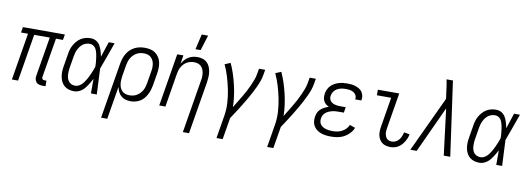

<svg xmlns="http://www.w3.org/2000/svg" viewBox="-69 -1201 5138 1866"><g transform="rotate(10 2500.0 -268.0)"><path d="M389 8H360Q342 8 325.5 3.5Q309 -1 298 -13Q287 -25 283.5 -42Q280 -59 283 -77L348 -465H194L117 0H56L133 -465H64L73 -520H487L478 -465H409L344 -77Q343 -71 344 -65Q345 -59 348.5 -55Q352 -51 357.5 -49Q363 -47 369 -47H389Z M672 8Q645 8 619.5 1Q594 -6 574.5 -22.5Q555 -39 543.5 -62Q532 -85 527.5 -110.5Q523 -136 524 -163Q525 -190 530 -218L550 -338Q553 -361 560 -384.5Q567 -408 579.5 -430Q592 -452 609.5 -471.5Q627 -491 648.5 -504Q670 -517 694.5 -522.5Q719 -528 742 -528Q762 -528 780 -521.5Q798 -515 812 -502.5Q826 -490 835 -474Q844 -458 850.5 -440.5Q857 -423 861.5 -405Q866 -387 870 -368Q882 -406 895 -444Q908 -482 920 -520H978Q954 -453 930.5 -386.5Q907 -320 882 -254Q886 -191 888 -127Q890 -63 894 0H836Q836 -36 836 -72Q836 -108 836 -144Q827 -127 817.5 -110Q808 -93 797 -76.5Q786 -60 773 -44.5Q760 -29 744 -17.5Q728 -6 709 1Q690 8 672 8ZM672 -47Q689 -47 705.5 -55Q722 -63 735 -76Q748 -89 758 -104Q768 -119 777.5 -134.5Q787 -150 794 -166Q801 -182 808 -198Q815 -214 821.5 -230.5Q828 -247 833 -263Q833 -279 832 -295Q831 -311 829 -327Q827 -343 825 -358.5Q823 -374 819.5 -389Q816 -404 810.5 -419Q805 -434 796 -446Q787 -458 773 -465.5Q759 -473 742 -473Q725 -473 707.5 -468Q690 -463 675.5 -452.5Q661 -442 649.5 -427Q638 -412 630 -396Q622 -380 617 -363Q612 -346 609 -329L589 -209Q586 -190 585 -172Q584 -154 585.5 -136Q587 -118 593 -101.5Q599 -85 610 -72.5Q621 -60 637 -53.5Q653 -47 672 -47Z M974 215 1066 -338Q1070 -362 1078 -386.5Q1086 -411 1099.5 -434Q1113 -457 1132.5 -475.5Q1152 -494 1175.5 -506Q1199 -518 1225 -523Q1251 -528 1275 -528Q1304 -528 1331 -522Q1358 -516 1379.5 -500.5Q1401 -485 1415.5 -462.5Q1430 -440 1436 -413.5Q1442 -387 1441.5 -359Q1441 -331 1436 -302L1416 -182Q1412 -159 1405 -136Q1398 -113 1386.5 -91Q1375 -69 1359 -49.5Q1343 -30 1321.5 -17Q1300 -4 1276 2Q1252 8 1229 8Q1202 8 1177.5 1Q1153 -6 1134 -22.5Q1115 -39 1104.5 -61.5Q1094 -84 1089 -109L1035 215ZM1206 -47Q1224 -47 1243 -51Q1262 -55 1278.5 -65Q1295 -75 1309 -89Q1323 -103 1332.5 -120Q1342 -137 1347.5 -155Q1353 -173 1356 -191L1376 -311Q1380 -331 1380.5 -350Q1381 -369 1378 -387.5Q1375 -406 1366.5 -422.5Q1358 -439 1344.5 -451Q1331 -463 1313 -468Q1295 -473 1275 -473Q1257 -473 1238.5 -469Q1220 -465 1203 -455Q1186 -445 1172.5 -431Q1159 -417 1149 -400Q1139 -383 1133.5 -365Q1128 -347 1125 -329L1106 -215Q1103 -195 1102.5 -175.5Q1102 -156 1104.5 -137Q1107 -118 1115 -101Q1123 -84 1136 -71.5Q1149 -59 1167.5 -53Q1186 -47 1206 -47Z M1781 215 1868 -311Q1872 -331 1872.5 -350Q1873 -369 1870 -387Q1867 -405 1859.5 -421.5Q1852 -438 1839 -450Q1826 -462 1808.5 -467.5Q1791 -473 1771 -473Q1754 -473 1736.5 -469Q1719 -465 1702.5 -456Q1686 -447 1672.5 -433.5Q1659 -420 1649.5 -403.5Q1640 -387 1634.5 -370Q1629 -353 1626 -335L1571 0H1510L1596 -520H1657L1643 -435Q1654 -455 1670 -473.5Q1686 -492 1706.5 -504.5Q1727 -517 1749.5 -522.5Q1772 -528 1794 -528Q1821 -528 1846 -520.5Q1871 -513 1889 -496Q1907 -479 1917 -456Q1927 -433 1931 -407.5Q1935 -382 1933.5 -355.5Q1932 -329 1928 -302L1842 215ZM1762 -600 1797 -751H1860L1813 -600Z M2113 215 2150 -9Q2161 -75 2157 -140Q2153 -205 2140.5 -267Q2128 -329 2110 -389Q2092 -449 2066 -505L2122 -528Q2144 -480 2160.5 -429Q2177 -378 2189.5 -325.5Q2202 -273 2209.5 -218.5Q2217 -164 2218 -109Q2235 -137 2253 -166Q2271 -195 2288.5 -224.5Q2306 -254 2322 -283.5Q2338 -313 2351.5 -343.5Q2365 -374 2377 -405Q2389 -436 2394 -468L2403 -520H2464L2455 -468Q2450 -437 2439 -406Q2428 -375 2414 -345Q2400 -315 2384.5 -285.5Q2369 -256 2352.5 -227Q2336 -198 2318.5 -169.5Q2301 -141 2283.5 -112.5Q2266 -84 2247 -56Q2228 -28 2210 0L2174 215Z M2613 215 2650 -9Q2661 -75 2657 -140Q2653 -205 2640.5 -267Q2628 -329 2610 -389Q2592 -449 2566 -505L2622 -528Q2644 -480 2660.5 -429Q2677 -378 2689.5 -325.5Q2702 -273 2709.5 -218.5Q2717 -164 2718 -109Q2735 -137 2753 -166Q2771 -195 2788.5 -224.5Q2806 -254 2822 -283.5Q2838 -313 2851.5 -343.5Q2865 -374 2877 -405Q2889 -436 2894 -468L2903 -520H2964L2955 -468Q2950 -437 2939 -406Q2928 -375 2914 -345Q2900 -315 2884.5 -285.5Q2869 -256 2852.5 -227Q2836 -198 2818.5 -169.5Q2801 -141 2783.5 -112.5Q2766 -84 2747 -56Q2728 -28 2710 0L2674 215Z M3206 8Q3180 8 3155.5 5Q3131 2 3108 -6Q3085 -14 3066 -28Q3047 -42 3034.5 -62Q3022 -82 3019 -107Q3016 -132 3020 -157Q3023 -178 3032.5 -198Q3042 -218 3059 -232.5Q3076 -247 3095.5 -257Q3115 -267 3136 -273Q3119 -281 3105 -292.5Q3091 -304 3083 -320.5Q3075 -337 3073.5 -356Q3072 -375 3075 -395Q3078 -415 3087.5 -435.5Q3097 -456 3112.5 -472Q3128 -488 3147.5 -499Q3167 -510 3187.5 -516.5Q3208 -523 3229 -525.5Q3250 -528 3271 -528Q3292 -528 3313 -526Q3334 -524 3354 -517.5Q3374 -511 3391.5 -500.5Q3409 -490 3420.5 -474Q3432 -458 3436.5 -437.5Q3441 -417 3437 -396L3436 -389H3375L3376 -393Q3379 -414 3369.5 -431Q3360 -448 3343.5 -457.5Q3327 -467 3307 -470Q3287 -473 3267 -473Q3246 -473 3225 -469Q3204 -465 3184.5 -454.5Q3165 -444 3151.5 -425Q3138 -406 3135 -386Q3132 -372 3134.5 -358Q3137 -344 3144.5 -333.5Q3152 -323 3163.5 -316Q3175 -309 3188 -305Q3201 -301 3215 -299.5Q3229 -298 3243 -298H3298L3289 -243H3234Q3218 -243 3202 -241.5Q3186 -240 3170.5 -236Q3155 -232 3139.5 -225Q3124 -218 3111 -207Q3098 -196 3090 -181Q3082 -166 3080 -150Q3077 -133 3080 -117Q3083 -101 3092.5 -88.5Q3102 -76 3116 -68Q3130 -60 3145 -55.5Q3160 -51 3176.5 -49Q3193 -47 3210 -47Q3233 -47 3256.5 -51Q3280 -55 3301.5 -66Q3323 -77 3341 -95Q3359 -113 3368 -136L3422 -116Q3410 -85 3385.5 -59.5Q3361 -34 3331.5 -18.5Q3302 -3 3269.5 2.5Q3237 8 3206 8Z M3791 8Q3769 8 3747.5 2.5Q3726 -3 3709.5 -15.5Q3693 -28 3682.5 -46.5Q3672 -65 3667.5 -86Q3663 -107 3664 -129.5Q3665 -152 3669 -174L3717 -465H3576V-520H3787L3728 -165Q3726 -151 3725 -137Q3724 -123 3726.5 -110Q3729 -97 3734 -85Q3739 -73 3748.5 -64Q3758 -55 3770.5 -51Q3783 -47 3797 -47Q3816 -47 3835 -56.5Q3854 -66 3867 -82.5Q3880 -99 3887.5 -118Q3895 -137 3900 -156L3955 -146Q3951 -126 3943.5 -107.5Q3936 -89 3925 -71Q3914 -53 3900 -38Q3886 -23 3868 -12Q3850 -1 3830 3.5Q3810 8 3791 8Z M3988 0 4244 -547 4232 -636Q4229 -661 4225 -686Q4221 -711 4216 -735H4279L4382 0H4318L4261 -456L4051 0Z M4672 8Q4645 8 4619.5 1Q4594 -6 4574.5 -22.5Q4555 -39 4543.5 -62Q4532 -85 4527.5 -110.5Q4523 -136 4524 -163Q4525 -190 4530 -218L4550 -338Q4553 -361 4560 -384.5Q4567 -408 4579.5 -430Q4592 -452 4609.5 -471.5Q4627 -491 4648.5 -504Q4670 -517 4694.5 -522.5Q4719 -528 4742 -528Q4762 -528 4780 -521.5Q4798 -515 4812 -502.5Q4826 -490 4835 -474Q4844 -458 4850.5 -440.5Q4857 -423 4861.5 -405Q4866 -387 4870 -368Q4882 -406 4895 -444Q4908 -482 4920 -520H4978Q4954 -453 4930.5 -386.5Q4907 -320 4882 -254Q4886 -191 4888 -127Q4890 -63 4894 0H4836Q4836 -36 4836 -72Q4836 -108 4836 -144Q4827 -127 4817.5 -110Q4808 -93 4797 -76.5Q4786 -60 4773 -44.5Q4760 -29 4744 -17.5Q4728 -6 4709 1Q4690 8 4672 8ZM4672 -47Q4689 -47 4705.5 -55Q4722 -63 4735 -76Q4748 -89 4758 -104Q4768 -119 4777.5 -134.5Q4787 -150 4794 -166Q4801 -182 4808 -198Q4815 -214 4821.5 -230.5Q4828 -247 4833 -263Q4833 -279 4832 -295Q4831 -311 4829 -327Q4827 -343 4825 -358.5Q4823 -374 4819.5 -389Q4816 -404 4810.5 -419Q4805 -434 4796 -446Q4787 -458 4773 -465.5Q4759 -473 4742 -473Q4725 -473 4707.5 -468Q4690 -463 4675.5 -452.5Q4661 -442 4649.5 -427Q4638 -412 4630 -396Q4622 -380 4617 -363Q4612 -346 4609 -329L4589 -209Q4586 -190 4585 -172Q4584 -154 4585.5 -136Q4587 -118 4593 -101.5Q4599 -85 4610 -72.5Q4621 -60 4637 -53.5Q4653 -47 4672 -47Z"/></g></svg>

Font: Iosevka Light
Style: Italic
Weight: 300
Italic angle: -9°
Monospace: yes
Designer: Belleve Invis
Foundry: Belleve Invis
Version: Version 32.5.0; ttfautohint (v1.8.4)